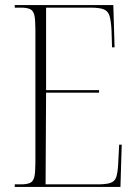

<svg xmlns="http://www.w3.org/2000/svg" viewBox="-20 -734 539 754"><path d="M38 0V-10H62Q86 -10 98.5 -16Q111 -22 115 -40Q119 -58 119 -95V-619Q119 -656 115 -674Q111 -692 98.5 -698Q86 -704 62 -704H38V-714H425L430 -548H420L418 -614Q416 -653 410 -672Q404 -691 387 -697.5Q370 -704 336 -704H161V-380H369V-370H161L159 -10H364Q398 -10 414.5 -16Q431 -22 436.5 -38.5Q442 -55 444 -88L448 -166H458L453 0Z"/></svg>

Font: Noto Serif Display Condensed ExtraLight
Style: Regular
Weight: 200
Width: 3
Designer: Monotype Design Team
Foundry: Monotype Imaging Inc.
Version: Version 2.009